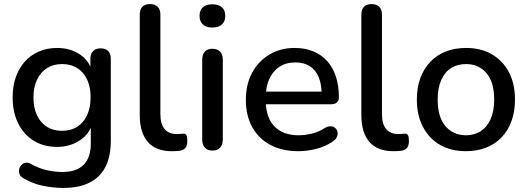

<svg xmlns="http://www.w3.org/2000/svg" viewBox="-20 -732 2586 941"><path d="M284 -91Q328 -91 359 -111Q390 -131 407 -168Q424 -205 424 -255Q424 -330 386.5 -374Q349 -418 284 -418Q241 -418 210 -398Q179 -378 161.5 -341.5Q144 -305 144 -255Q144 -179 182 -135Q220 -91 284 -91ZM292 189Q238 189 187.5 178Q137 167 96 142Q81 134 77 124.5Q73 115 73 107Q73 103 74.5 95Q76 87 84 78Q92 69 99.5 67Q107 65 111 65Q119 65 128 70Q172 94 211.5 102.5Q251 111 285 111Q355 111 390 75.5Q425 40 425 -29V-106Q408 -68 371 -44Q323 -12 260 -12Q194 -12 145 -42.5Q96 -73 69 -127.5Q42 -182 42 -255Q42 -310 57.5 -354Q73 -398 101.5 -430Q130 -462 170.5 -479.5Q211 -497 260 -497Q324 -497 372 -465Q406 -442 423 -406V-444Q423 -469 436.5 -482Q450 -495 473 -495Q497 -495 510 -482Q523 -469 523 -444V-41Q523 73 464 131Q405 189 292 189Z M822 9Q744 9 704.5 -36.5Q665 -82 665 -168V-661Q665 -686 678 -699Q691 -712 715 -712Q739 -712 752.5 -699Q766 -686 766 -661V-174Q766 -124 786.5 -99.5Q807 -75 846 -75Q855 -75 862 -75.5Q869 -76 876 -77Q888 -78 893 -70.5Q898 -63 898 -40Q898 -19 889 -7.5Q880 4 860 7Q851 8 841 8.5Q831 9 822 9Z M1021 6Q997 6 984 -8.5Q971 -23 971 -49V-439Q971 -465 984 -479Q997 -493 1021 -493Q1045 -493 1058.5 -479Q1072 -465 1072 -439V-49Q1072 -23 1059 -8.5Q1046 6 1021 6ZM1021 -597Q991 -597 974.5 -612Q958 -627 958 -654Q958 -682 974.5 -696.5Q991 -711 1021 -711Q1051 -711 1067.5 -696.5Q1084 -682 1084 -654Q1084 -627 1067.5 -612Q1051 -597 1021 -597Z M1443 9Q1363 9 1305.5 -21.5Q1248 -52 1216.5 -108.5Q1185 -165 1185 -243Q1185 -319 1216 -376Q1247 -433 1301 -465Q1355 -497 1424 -497Q1475 -497 1515 -480.5Q1555 -464 1583.5 -432.5Q1612 -401 1626.5 -356Q1641 -311 1641 -255Q1641 -238 1631 -229.5Q1621 -221 1601 -221H1283Q1288 -151 1324 -114Q1365 -69 1444 -69Q1474 -69 1507.5 -77Q1541 -85 1571 -104Q1586 -113 1599 -113Q1600 -113 1607.5 -112.5Q1615 -112 1623.5 -104Q1632 -96 1633.5 -88.5Q1635 -81 1635 -78Q1635 -69 1629.5 -58Q1624 -47 1609 -37Q1575 -14 1530 -2.5Q1485 9 1443 9ZM1542 -354Q1527 -389 1498.5 -407.5Q1470 -426 1428 -426Q1381 -426 1348.5 -404Q1316 -382 1299 -343Q1287 -316 1284 -283H1556Q1554 -324 1542 -354Z M1908 9Q1830 9 1790.5 -36.5Q1751 -82 1751 -168V-661Q1751 -686 1764 -699Q1777 -712 1801 -712Q1825 -712 1838.5 -699Q1852 -686 1852 -661V-174Q1852 -124 1872.5 -99.5Q1893 -75 1932 -75Q1941 -75 1948 -75.5Q1955 -76 1962 -77Q1974 -78 1979 -70.5Q1984 -63 1984 -40Q1984 -19 1975 -7.5Q1966 4 1946 7Q1937 8 1927 8.5Q1917 9 1908 9Z M2264 9Q2190 9 2136.5 -22Q2083 -53 2053 -110Q2023 -167 2023 -244Q2023 -303 2040 -349Q2057 -395 2088.5 -428.5Q2120 -462 2164.5 -479.5Q2209 -497 2264 -497Q2337 -497 2390.5 -466Q2444 -435 2474 -378.5Q2504 -322 2504 -244Q2504 -186 2487 -139Q2470 -92 2438.5 -59Q2407 -26 2362.5 -8.5Q2318 9 2264 9ZM2264 -69Q2305 -69 2336 -89Q2367 -109 2384.5 -148Q2402 -187 2402 -244Q2402 -330 2364 -374Q2326 -418 2264 -418Q2222 -418 2191 -398.5Q2160 -379 2142.5 -340Q2125 -301 2125 -244Q2125 -159 2163 -114Q2201 -69 2264 -69Z"/></svg>

Font: Nunito SemiBold
Style: Regular
Weight: 600
Designer: Vernon Adams
Foundry: Vernon Adams
Version: Version 3.602